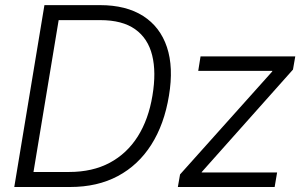

<svg xmlns="http://www.w3.org/2000/svg" viewBox="-20 -748 1211 768"><path d="M260.3 0H74.2L84 -60.1H256.3Q350.1 -60.1 418.9 -96.9Q487.8 -133.8 531 -202.1Q574.2 -270.5 589.8 -365.7Q605.5 -459.5 588.6 -527.1Q571.8 -594.7 520.5 -631.1Q469.2 -667.5 381.3 -667.5H182.1L192.4 -727.5H379.9Q484.4 -727.5 552.5 -684.1Q620.6 -640.6 647.7 -559.6Q674.8 -478.5 655.8 -365.2Q637.2 -251 585.2 -169.2Q533.2 -87.4 451.4 -43.7Q369.6 0 260.3 0ZM224.6 -727.5 104 0H37.1L157.7 -727.5ZM691.4 0 700.2 -50.3 1068.8 -461.9 1069.3 -464.4H772.9L782.2 -522.5H1161.1L1151.9 -469.7L787.1 -60.1L786.6 -58.1H1088.4L1078.6 0Z"/></svg>

Font: Inter 28pt Light
Style: Italic
Weight: 300
Italic angle: -9.3988°
Designer: Rasmus Andersson
Foundry: rsms
Version: Version 4.001;git-66647c0bb